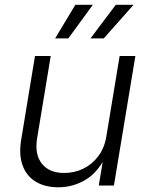

<svg xmlns="http://www.w3.org/2000/svg" viewBox="-20 -777 624 804"><path d="M224.1 7.3Q169.4 7.3 130.6 -15.6Q91.8 -38.6 75 -83.3Q58.1 -127.9 68.8 -192.4L126.5 -542.5H192.4L135.3 -197.3Q124.5 -130.4 155.3 -91.6Q186 -52.7 249 -52.7Q292 -52.7 329.1 -70.8Q366.2 -88.9 391.8 -123.3Q417.5 -157.7 425.3 -205.6L481 -542.5H546.9L457 0H393.6L414.6 -127H425.3Q390.6 -55.2 337.9 -23.9Q285.2 7.3 224.1 7.3ZM266.1 -616.2H210.9L295.4 -756.8H368.7ZM414.6 -616.2H358.9L464.8 -756.8H539.1Z"/></svg>

Font: Inter 16pt Light
Style: Italic
Weight: 300
Italic angle: -9.3988°
Version: Version 4.001;git-66647c0bb